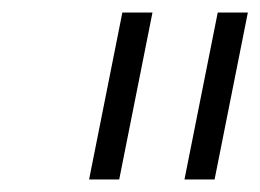

<svg xmlns="http://www.w3.org/2000/svg" viewBox="-20 -760 415 306"><path d="M122 -474 175 -740H223L170 -474ZM274 -474 327 -740H375L322 -474Z"/></svg>

Font: IBM Plex Sans Cond Light
Style: Italic
Weight: 300
Width: 3
Italic angle: -11°
Designer: Mike Abbink, Paul van der Laan, Pieter van Rosmalen
Foundry: Bold Monday
Version: Version 1.3